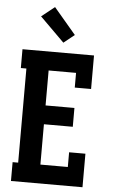

<svg xmlns="http://www.w3.org/2000/svg" viewBox="-64 -1026 627 1067"><g transform="rotate(5 250.0 -492.0)"><path d="M39 0V-105H70V-630H39V-735H438V-548H347V-630H194V-435H355V-330H194V-105H347V-187H438V0ZM262 -791 126 -926 199 -984 322 -839Z"/></g></svg>

Font: Iosevka Curly Slab Extrabold
Style: Regular
Weight: 800
Monospace: yes
Designer: Belleve Invis
Foundry: Belleve Invis
Version: Version 22.1.2; ttfautohint (v1.8.4)